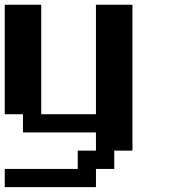

<svg xmlns="http://www.w3.org/2000/svg" viewBox="-20 -558 732 809"><path d="M0 230.5V153.8H307.6V76.7H384.3V0H76.7V-76.7H0V-538.1H153.8V-76.7H384.3V-538.1H538.1V76.7H461.4V153.8H384.3V230.5Z"/></svg>

Font: Good Old DOS
Style: Regular
Weight: 400
Designer: Vasily Draigo
Foundry: Vasily Draigo
Version: 1.0